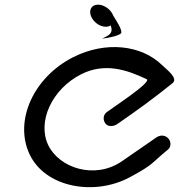

<svg xmlns="http://www.w3.org/2000/svg" viewBox="-20 -782 750 804"><path d="M684.5 -156.8C697.3 -167.3 697.3 -191.6 682.2 -205C667.1 -218.4 648 -215.6 634.4 -206.2L490.8 -107C376.9 -28.3 226.8 -78.9 181.4 -175.5C136 -272.1 196.4 -408.4 319.8 -471C419.9 -521.7 514.4 -488.4 594 -450.4C617.5 -439.2 458.4 -336 426.5 -312C413.3 -302 409.5 -282 420.8 -265.6C432.1 -249.1 456.5 -252.8 470.3 -262C549.6 -316.2 627 -372.8 701.6 -433C728.8 -454 678.7 -489.8 659.3 -508.8C572.9 -593.9 422 -611.3 286.2 -542.4C120 -458.1 38.1 -276 103.8 -136.1C169.5 3.7 376 40.4 525.1 -40.6C626.5 -95.6 609.4 -95 684.5 -156.8ZM360.4 -716.2C369.2 -691.2 396.5 -670 423 -670C431.1 -670 438.1 -672 443.5 -675.6C456.6 -639.5 432.6 -633.5 407.6 -620C443 -624.6 488.2 -635 488.2 -646.2C489.1 -662.5 466.8 -695.8 454.3 -716.2C445.5 -741.2 416.8 -762.5 390.4 -762.5C363.9 -762.5 351.6 -741.2 360.4 -716.2Z"/></svg>

Font: Hi.
Style: Tall Oblique
Weight: 400
Designer: Mew Too, Robert Jablonski
Foundry: Cannot Into Space Fonts
Version: Version 1.996